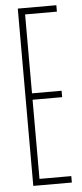

<svg xmlns="http://www.w3.org/2000/svg" viewBox="-56 -831 369 863"><g transform="rotate(-5 128.5 -400.0)"><path d="M58.5 0V-800H232.5V-771H89V-415H222.5V-386H89V-29H232.5V0Z"/></g></svg>

Font: Big Shoulders Display ExtraLight
Style: Regular
Weight: 250
Designer: Patric King
Foundry: XO Type Co
Version: Version 2.002